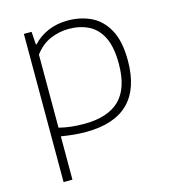

<svg xmlns="http://www.w3.org/2000/svg" viewBox="-113 -640 849 952"><g transform="rotate(-15 311.0 -164.0)"><path d="M95.5 220V-540.5H135L139.5 -474.5H143Q174.5 -509 220.5 -528.8Q266.5 -548.5 321.5 -548.5Q389 -548.5 442.8 -522Q496.5 -495.5 528 -436.5Q559.5 -377.5 559.5 -280.5Q559.5 9 267.5 9Q233 9 200.2 5.5Q167.5 2 141 -2.5V220ZM268.5 -32Q391.5 -32 451.8 -91.2Q512 -150.5 512 -276Q512 -362 486.8 -412.5Q461.5 -463 417.2 -485Q373 -507 316 -507Q268 -507 222 -487.8Q176 -468.5 141 -422V-47Q197.5 -32 268.5 -32Z"/></g></svg>

Font: Encode Sans Expanded ExtraLight
Style: Regular
Weight: 200
Width: 7
Designer: Multiple Designers
Foundry: Impallari Type
Version: Version 3.000; ttfautohint (v1.8.3) -l 8 -r 50 -G 200 -x 14 